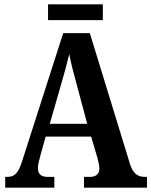

<svg xmlns="http://www.w3.org/2000/svg" viewBox="-20 -867 699 887"><path d="M202 -774H455V-847H202ZM4 0H231V-50H197C169 -50 155 -65 155 -90C155 -107 163 -134 167 -150L191 -236H401L430 -138C434 -124 439 -102 439 -87C439 -62 421 -50 398 -50H368V0H659V-50H648C616 -50 594 -65 580 -111L395 -714H272L83 -125C64 -63 45 -50 14 -50H4ZM210 -295 264 -483C277 -527 290 -576 300 -617C308 -574 321 -525 334 -478L383 -295Z"/></svg>

Font: Noto Serif Bengali Condensed
Style: Bold
Weight: 700
Width: 3
Designer: Juan Bruce, Universal Thirst, Indian Type Foundry and the Monotype Design Team.
Foundry: Monotype Imaging Inc.
Version: Version 2.003